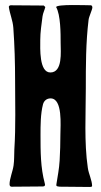

<svg xmlns="http://www.w3.org/2000/svg" viewBox="-20 -742 402 763"><path d="M221 -571C221 -537 230 -454 180 -454C135 -454 140 -551 140 -583C140 -614 145 -646 149 -677C151 -691 157 -701 160 -714L154 -720L23 -721C19 -721 16 -719 15 -715C19 -686 31 -661 33 -631C38 -561 40 -492 40 -422C40 -333 43 -240 37 -148C36 -127 37 -106 34 -85C31 -62 18 -32 18 -10C18 -5 20 0 26 0C67 0 108 -1 149 -1C154 -1 159 -2 159 -8C159 -9 158 -11 158 -13C141 -76 141 -140 141 -205C141 -244 141 -290 151 -328C155 -342 166 -351 181 -351C230 -351 220 -242 220 -208C220 -173 219 -139 217 -104C215 -70 209 -42 204 -9V-5C204 1 226 0 230 0C266 0 301 1 337 1C338 1 346 1 346 -3C346 -25 332 -52 329 -75C314 -177 321 -290 321 -390C321 -481 321 -573 332 -663C333 -675 347 -704 347 -712C347 -715 346 -721 341 -721C322 -721 206 -726 203 -714C221 -683 221 -608 221 -571Z"/></svg>

Font: DisSenso
Style: Regular
Weight: 400
Version: Version 1.150